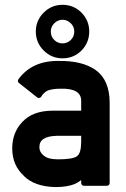

<svg xmlns="http://www.w3.org/2000/svg" viewBox="-20 -762 520 790"><path d="M325.7 2.4Q320.3 2.4 317.1 -1Q314 -4.4 314 -9.3V-21Q301.8 -11.2 287.1 -4.9H287.6Q256.3 7.8 207 7.8Q121.6 5.4 78.1 -38.1H78.6Q30.3 -82 30.3 -151.4Q30.3 -216.8 72.3 -260.7Q114.3 -305.7 194.3 -306.6H314V-346.2Q314.9 -399.4 229 -397Q199.2 -397 177.7 -390.1Q169.4 -386.2 161.9 -379.6Q154.3 -373 150.4 -365.2Q147.5 -360.4 142.3 -359.1Q137.2 -357.9 132.8 -361.3L58.1 -420.4Q54.2 -422.9 53.7 -427.7Q53.2 -432.6 56.2 -436.5Q113.3 -513.7 224.1 -511.2Q270 -511.7 306.9 -502.9Q343.8 -494.1 372.6 -474.6Q430.7 -433.6 431.2 -340.3V-9.3Q431.2 -4.4 428 -1Q424.8 2.4 419.4 2.4ZM314 -203.1H212.9Q141.1 -201.2 142.1 -156.2Q142.1 -136.2 159.2 -122.6Q176.8 -106.4 219.2 -106.4Q247.6 -106.4 267.1 -109.4Q286.6 -112.3 296.9 -119.1H296.4Q314 -130.9 314 -179.2ZM189 -632.3Q189 -611.8 203.1 -597.7Q217.3 -583.5 237.3 -583.5Q257.3 -583.5 271.5 -597.7Q285.6 -611.8 285.6 -632.3Q285.6 -651.9 271.5 -666Q256.8 -680.7 237.3 -680.7Q217.8 -680.7 203.1 -666Q189 -651.9 189 -632.3ZM127.4 -632.3Q127.4 -677.7 159.7 -710Q191.9 -742.2 237.3 -742.2Q283.2 -742.2 315.4 -710Q347.2 -677.2 347.2 -632.3Q347.2 -586.9 315.4 -554.2Q283.2 -522 237.3 -522Q191.9 -522 159.7 -554.2Q127.4 -586.4 127.4 -632.3Z"/></svg>

Font: Alte DIN 1451 Mittelschrift
Style: Bold
Weight: 700
Designer: Peter Wiegel
Foundry: Peter Wiegel
Version: Version 1.003